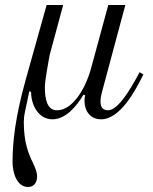

<svg xmlns="http://www.w3.org/2000/svg" viewBox="-20 -464 612 766"><path d="M30 182C30 225 47 282 92 282C118 282 128 260 128 241C128 223 121 206 111 185C94 150 75 105 75 24C75 12 76 -1 79 -15L97 -100L104 -97C104 -43 135 12 189 12C243 12 286 -41 313 -86L320 -84C318 -77 317 -71 317 -62C317 -23 339 12 383 12C460 12 521 -104 552 -167L537 -176C499 -104 450 -24 411 -24C384 -24 381 -44 381 -62C381 -74 385 -90 388 -101L480 -444H412L344 -194C319 -101 265 -24 208 -24C167 -24 159 -70 159 -116C159 -142 174 -223 178 -244L232 -444H166L82 -144C42 0 30 100 30 182Z"/></svg>

Font: Old Standard
Style: Italic
Weight: 400
Italic angle: -15.2°
Designer: Alexey Kryukov <alexios@thessalonica.org.ru>
Version: Version 2.0